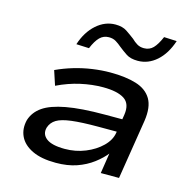

<svg xmlns="http://www.w3.org/2000/svg" viewBox="-110 -858 966 975"><g transform="rotate(15 373.0 -370.5)"><path d="M267 9Q191 9 143 -14Q95 -37 76.5 -76Q58 -115 70 -163Q84 -207 124.5 -235Q165 -263 243 -277.5Q321 -292 446 -292H558L548 -224H428Q342 -224 289.5 -217.5Q237 -211 211.5 -195.5Q186 -180 177 -152Q167 -116 196 -93.5Q225 -71 293 -71Q350 -71 400.5 -91.5Q451 -112 485 -145.5Q519 -179 525 -218L541 -317Q550 -376 513.5 -400Q477 -424 401 -424Q344 -424 283.5 -410.5Q223 -397 163 -368L138 -444Q181 -464 228 -478Q275 -492 323.5 -499Q372 -506 418 -506Q498 -506 553.5 -489Q609 -472 634 -430Q659 -388 648 -314L598 0H502L519 -110L522 -111Q498 -80 461 -52Q424 -24 376.5 -7.5Q329 9 267 9ZM280 -597 213 -600Q235 -668 280 -708Q325 -748 380 -748Q417 -748 440 -732.5Q463 -717 484 -701Q497 -688 512.5 -678.5Q528 -669 549 -669Q578 -669 597 -688.5Q616 -708 634 -750L701 -747Q678 -677 634 -638Q590 -599 535 -599Q497 -599 474.5 -614Q452 -629 432 -645Q417 -658 401.5 -667.5Q386 -677 364 -677Q336 -677 316.5 -657.5Q297 -638 280 -597Z"/></g></svg>

Font: Nunito Sans 7pt Expanded Medium
Style: Italic
Weight: 500
Width: 7
Italic angle: -9°
Designer: Vernon Adams
Foundry: Vernon Adams
Version: Version 3.101;gftools[0.9.27]